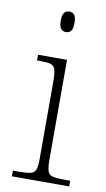

<svg xmlns="http://www.w3.org/2000/svg" viewBox="-85 -786 459 828"><g transform="rotate(10 144.0 -371.5)"><path d="M29 0V-25H56Q90 -25 106.5 -29Q123 -33 128.5 -48Q134 -63 134 -97V-435Q134 -471 128.5 -487Q123 -503 107.5 -507Q92 -511 64 -511H49V-536H176V-98Q176 -64 181.5 -48.5Q187 -33 204 -29Q221 -25 254 -25H280V0ZM150 -653Q137 -653 128.5 -662.5Q120 -672 120 -698Q120 -724 128.5 -733.5Q137 -743 150 -743Q164 -743 172 -733.5Q180 -724 180 -698Q180 -672 172 -662.5Q164 -653 150 -653Z"/></g></svg>

Font: Noto Serif Bengali ExtraLight
Style: Regular
Weight: 250
Version: Version 2.003